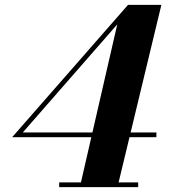

<svg xmlns="http://www.w3.org/2000/svg" viewBox="-20 -770 700 790"><path d="M308.5 0 462.5 -669.7 73.8 -225H623.5V-205.5H30L506.8 -750H644L463.3 0ZM223.5 0V-19.5H548.5V0Z"/></svg>

Font: Bodoni Moda
Style: Italic
Weight: 400
Italic angle: -13°
Designer: Owen Earl
Foundry: indestructible type
Version: Version 2.005